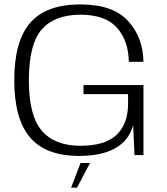

<svg xmlns="http://www.w3.org/2000/svg" viewBox="-20 -701 754 868"><path d="M339 4Q544 2.5 582 -135L588 0H628.5V-316.5H357.5V-275.5H559V-226Q557 -137.5 505.2 -89.8Q453.5 -42 343.5 -42Q227.5 -42 169 -110Q110.5 -178 110.5 -337.5Q110.5 -502 169 -568.2Q227.5 -634.5 343.5 -634.5Q455.5 -634.5 508 -576.5Q560.5 -518.5 562.5 -421.5H628.5Q627 -531.5 559 -606.2Q491 -681 343 -681Q189 -681 116.8 -598.2Q44.5 -515.5 44.5 -338.5Q44.5 -163 116 -79.5Q187.5 4 339 4ZM301.5 147.5H328L387 36H344Z"/></svg>

Font: Anybody SemiExpanded Light
Style: Regular
Weight: 300
Width: 6
Version: Version 1.113;gftools[0.9.25]